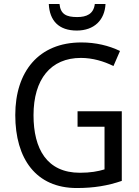

<svg xmlns="http://www.w3.org/2000/svg" viewBox="-20 -938 701 968"><path d="M512 -918H458C452 -867 416 -852 369 -852C315 -852 285 -866 280 -918H226C230 -833 277 -784 367 -784C455 -784 508 -837 512 -918ZM371 -377V-299H507V-84C474 -74 436 -67 383 -67C216 -67 149 -188 149 -357C149 -539 236 -646 388 -646C447 -646 504 -629 552 -605L585 -681C529 -708 463 -724 390 -724C175 -724 57 -577 57 -358C57 -137 162 10 367 10C454 10 524 -2 594 -26V-377Z"/></svg>

Font: Noto Sans Khmer UI SemiCondensed
Style: Regular
Weight: 400
Width: 4
Designer: Danh Hong and the Monotype Design Team
Foundry: Monotype Imaging Inc.
Version: Version 2.002